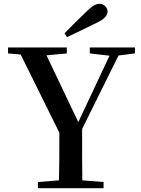

<svg xmlns="http://www.w3.org/2000/svg" viewBox="-20 -983 735 1003"><path d="M317 -809 330 -789C381 -813 433 -838 483 -863C529 -884 542 -905 542 -923C542 -943 524 -963 500 -963C479 -963 462 -952 430 -921C394 -887 355 -848 317 -809ZM449 -704 552 -692 389 -345 223 -694 329 -704V-735H22V-704L88 -698L290 -290C290 -170 290 -112 288 -41L178 -32V0H521V-32L410 -41C409 -117 409 -176 409 -309L599 -693L685 -704V-735H449Z"/></svg>

Font: GenKiMin2 TW SB
Style: Regular
Weight: 600
Version: Version 2.100;PS 2.1;hotconv 16.6.51;makeotf.lib2.5.65220 DE